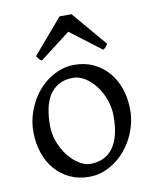

<svg xmlns="http://www.w3.org/2000/svg" viewBox="-80 -746 663 822"><g transform="rotate(-10 251.5 -334.5)"><path d="M415.5 -533.2Q409.7 -523.9 406.2 -519.5Q402.8 -515.1 394.5 -511.2L260.7 -612.8L128.4 -511.2Q124.5 -513.2 121.8 -515.1Q119.1 -517.1 116.9 -519.5Q114.7 -522 112.3 -525.4Q109.9 -528.8 106.4 -533.2L235.4 -684.1H287.6L415.5 -533.2ZM389.2 -222.2Q389.2 -260.7 376.5 -295.7Q363.8 -330.6 343.3 -357.2Q322.8 -383.8 297.4 -399.4Q272 -415 247.1 -415Q210 -415 184.6 -400.9Q159.2 -386.7 143.3 -362.1Q127.4 -337.4 120.6 -303.7Q113.8 -270 113.8 -231Q113.8 -192.4 127.4 -157.5Q141.1 -122.6 162.1 -96.2Q183.1 -69.8 208.3 -54.4Q233.4 -39.1 255.9 -39.1Q290.5 -39.1 315.7 -52Q340.8 -64.9 357.2 -88.9Q373.5 -112.8 381.3 -146.5Q389.2 -180.2 389.2 -222.2ZM463.9 -236.8Q463.9 -204.6 455.6 -173.1Q447.3 -141.6 432.6 -113.8Q418 -85.9 397.5 -62.3Q377 -38.6 352.3 -21.5Q327.6 -4.4 299.8 5.1Q272 14.6 242.2 14.6Q195.8 14.6 158.4 -2.9Q121.1 -20.5 94.5 -51.3Q67.9 -82 53.5 -124.5Q39.1 -167 39.1 -216.8Q39.1 -249 47.1 -280.3Q55.2 -311.5 69.6 -339.6Q84 -367.7 104.2 -391.4Q124.5 -415 149.2 -432.1Q173.8 -449.2 202.1 -459Q230.5 -468.8 261.2 -468.8Q307.1 -468.8 344.5 -451.2Q381.8 -433.6 408.4 -402.6Q435.1 -371.6 449.5 -329.1Q463.9 -286.6 463.9 -236.8Z"/></g></svg>

Font: GentiumAlt
Style: Regular
Weight: 400
Designer: J. Victor Gaultney
Version: Version 1.02; 2005; OFL release